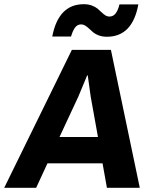

<svg xmlns="http://www.w3.org/2000/svg" viewBox="-47 -899 731 919"><path d="M-26.9 0 296.9 -660.2H483.9L622.1 0H464.8L443.8 -117.2H180.2L126 0ZM203.1 -724.1Q232.9 -878.9 354 -878.9Q375 -878.9 391.8 -872.8Q408.7 -866.7 419.2 -858.2Q429.7 -849.6 438.5 -840.8Q447.3 -832 456.8 -825.9Q466.3 -819.8 477.1 -819.8Q494.6 -819.8 506.1 -834.2Q517.6 -848.6 524.9 -877.9H615.2Q586.9 -723.1 464.8 -723.1Q443.4 -723.1 426.5 -729.2Q409.7 -735.4 399.2 -744.1Q388.7 -752.9 379.9 -761.5Q371.1 -770 361.3 -776.1Q351.6 -782.2 340.8 -782.2Q324.2 -782.2 313 -768.1Q301.8 -753.9 293 -724.1ZM237.8 -243.2H421.9L387.2 -436L373 -538.1H370.1L328.1 -437Z"/></svg>

Font: Human Sans Bold
Style: Italic
Weight: 700
Italic angle: -8°
Designer: Tim Radville
Foundry: Continuum
Version: Version 1.000;FEAKit 1.0